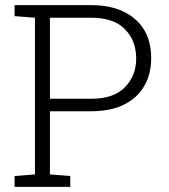

<svg xmlns="http://www.w3.org/2000/svg" viewBox="-20 -731 662 751"><path d="M254.9 -42.5V0H37.1V-42.5L116.7 -48.8V-661.6L37.1 -668V-710.9H336.9Q411.6 -710.9 464.4 -685.1Q571.3 -631.8 571.3 -503.4Q571.3 -440.4 543.9 -394Q516.6 -347.2 464.4 -321.5Q412.1 -295.9 336.9 -295.9H175.3V-48.8ZM336.9 -661.6H175.3V-344.7H336.9Q424.8 -344.7 468.8 -389.9Q512.7 -435.1 512.7 -502.4Q512.7 -571.3 469 -616.5Q425.3 -661.6 336.9 -661.6Z"/></svg>

Font: Battambang Light
Style: Regular
Weight: 300
Designer: Danh Hong
Version: Version 8.002; ttfautohint (v1.8.3)